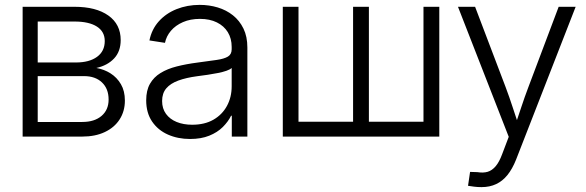

<svg xmlns="http://www.w3.org/2000/svg" viewBox="-20 -557 2391 783"><path d="M72.3 0V-529.3H284.2Q371.6 -529.3 421.9 -493.7Q472.2 -458 472.2 -393.6Q472.2 -347.2 445.3 -318.6Q418.5 -290 373 -279.8Q404.3 -274.4 430.7 -257.8Q457 -241.2 473.1 -213.6Q489.3 -186 489.3 -147Q489.3 -103.5 468 -70.3Q446.8 -37.1 407.7 -18.6Q368.7 0 315.4 0ZM133.8 -59.6H315.4Q365.2 -59.6 394 -84.2Q422.9 -108.9 422.9 -150.9Q422.9 -195.3 395.8 -220.9Q368.7 -246.6 322.8 -246.6H133.8ZM133.8 -302.2H289.6Q344.2 -302.2 375.7 -325.2Q407.2 -348.1 407.2 -389.6Q407.2 -428.2 375 -448.7Q342.8 -469.2 284.2 -469.2H133.8Z M754.9 9.8Q705.6 9.8 665 -8.1Q624.5 -25.9 600.3 -61.3Q576.2 -96.7 576.2 -147.9Q576.2 -188.5 591.6 -215.3Q606.9 -242.2 634.8 -259.3Q662.6 -276.4 700.9 -286.1Q739.3 -295.9 785.2 -301.8Q832 -308.1 863 -312.5Q894 -316.9 909.4 -326.2Q924.8 -335.4 924.8 -356V-365.7Q924.8 -399.9 909.2 -425.5Q893.6 -451.2 864.5 -465.6Q835.4 -480 795.4 -480Q756.3 -480 726.1 -466.8Q695.8 -453.6 677 -431.4Q658.2 -409.2 652.8 -382.3L589.4 -392.1Q598.6 -437.5 627.7 -470Q656.7 -502.4 700.2 -519.8Q743.7 -537.1 794.4 -537.1Q833 -537.1 867.9 -526.6Q902.8 -516.1 929.9 -494.6Q957 -473.1 972.9 -440.4Q988.8 -407.7 988.8 -363.3V0H925.3V-85H922.4Q910.6 -61 888.7 -39.1Q866.7 -17.1 833.5 -3.7Q800.3 9.8 754.9 9.8ZM763.7 -48.3Q814.5 -48.3 850.3 -68.8Q886.2 -89.4 905.5 -125Q924.8 -160.6 924.8 -205.1V-279.8Q918 -273.4 903.3 -268.3Q888.7 -263.2 868.9 -259.3Q849.1 -255.4 826.9 -252Q804.7 -248.5 783.7 -246.1Q739.3 -240.2 707.3 -228.5Q675.3 -216.8 658.2 -196.8Q641.1 -176.8 641.1 -145Q641.1 -114.3 657 -92.5Q672.9 -70.8 700.4 -59.6Q728 -48.3 763.7 -48.3Z M1133.3 -529.3H1197.3V-60.5H1419.9V-529.3H1484.4V-60.5H1707V-529.3H1771.5V0H1133.3Z M1888.7 200.7 1897 144 1926.8 145Q1950.7 148.9 1968.8 143.6Q1986.8 138.2 2001.5 120.8Q2016.1 103.5 2027.8 71.8L2054.7 1L1847.7 -529.3H1917.5L2042 -201.7Q2057.6 -160.2 2071 -118.9Q2084.5 -77.6 2098.1 -37.1H2078.1Q2091.8 -77.6 2105.5 -118.9Q2119.1 -160.2 2134.8 -201.7L2258.3 -529.3H2327.6L2084.5 94.2Q2069.3 132.3 2049.3 157Q2029.3 181.6 2003.2 193.8Q1977.1 206.1 1943.8 206.1Q1927.2 206.1 1913.8 204.3Q1900.4 202.6 1888.7 200.7Z"/></svg>

Font: Inter 24pt Light
Style: Regular
Weight: 300
Designer: Rasmus Andersson
Foundry: rsms
Version: Version 4.001;git-66647c0bb